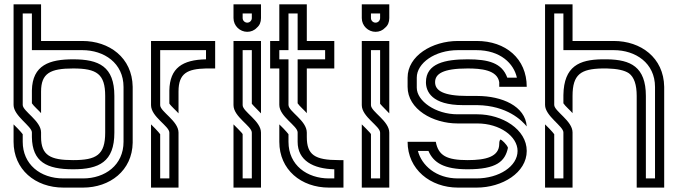

<svg xmlns="http://www.w3.org/2000/svg" viewBox="-20 -853 3082 873"><path d="M125 -251V-229.2C127.1 -117.2 191.5 -83.3 312.5 -83.3C430.1 -83.3 500 -116.7 500 -250V-416.7C500 -551 429.5 -583.3 312.5 -583.3C205.8 -583.3 127.2 -557.8 125 -441.7V-383.3C132.1 -371.5 160.4 -346.9 166.7 -338.5V-436.5C166.7 -520.6 209.3 -541.7 312.5 -541.7C420 -541.7 458.3 -516.7 458.3 -416.7V-250C458.3 -148.4 418.3 -125 312.5 -125C209.7 -125 166.7 -146 166.7 -230.2V-251C166.7 -303.6 83.3 -347.3 83.3 -376V-791.7H125V-625H354.2C452.8 -625 541.7 -566.7 541.7 -457.3V-208.3C541.7 -102.2 457.6 -41.7 357.3 -41.7H268.8C161.6 -41.7 83.3 -107.2 83.3 -208.3V-242.7C80.2 -247.9 71.9 -256.2 60.4 -268.8L41.7 -287.5V-208.3C41.7 -83.3 139.3 0 268.8 0H357.3C479.9 0 581.3 -77.5 583.3 -204.2V-458.3C581.2 -591.4 476.4 -666.7 354.2 -666.7H166.7V-833.3H41.7V-376C41.7 -325.8 125 -279.1 125 -251Z M750 -250V-41.7H708.3V-242.7C705.2 -247.9 696.9 -256.2 685.4 -268.8L666.7 -287.5V0H791.7V-250C791.7 -303.2 708.3 -345.2 708.3 -375V-625H916.7V-583.3C809.9 -581.2 751.9 -544.2 750 -441.7V-382.3C757.1 -370.4 785.4 -345.9 791.7 -337.5V-437.5C791.7 -520.8 833.2 -539.6 916.7 -541.7H958.3V-666.7H666.7V-375C666.7 -321.8 750 -279.8 750 -250Z M1104.2 -708.3C1120.8 -708.3 1136.5 -714.6 1147.9 -727.1C1160.4 -737.5 1166.7 -752.1 1166.7 -770.8V-833.3H1041.7V-770.8C1041.7 -735.3 1071.1 -708.3 1104.2 -708.3ZM1104.2 -750C1093.8 -750 1083.3 -758.4 1083.3 -770.8V-791.7H1125V-770.8C1125 -760.4 1116.6 -750 1104.2 -750ZM1125 -250V-41.7H1083.3V-242.7C1083.3 -244.8 1076 -253.1 1060.4 -268.8L1041.7 -287.5V0H1166.7V-250C1166.7 -303.2 1083.3 -345.2 1083.3 -375V-625H1125V-381.2C1132.2 -371.6 1163.1 -342.3 1166.7 -337.5V-666.7H1041.7V-375C1041.7 -321.8 1125 -279.8 1125 -250Z M1375 -338.5V-541.7H1500V-666.7H1375V-833.3H1250V-666.7H1208.3V-541.7H1250V-376C1250 -322.9 1333.3 -280.9 1333.3 -251V-208.3C1333.3 -122.7 1404.8 -85.4 1500 -83.3V-41.7H1476C1376.6 -41.7 1291.7 -101.5 1291.7 -208.3V-242.7C1288.5 -247.9 1280.2 -256.2 1268.8 -268.8L1250 -287.5V-208.3C1250 -81.5 1349.1 0 1476 0H1541.7V-125H1520.8C1410.9 -125 1375 -149 1375 -230.2V-250C1375 -305.3 1291.7 -345.7 1291.7 -376V-583.3H1250V-625H1291.7V-791.7H1333.3V-625H1458.3V-583.3H1333.3V-383.3C1340.5 -371.5 1368.7 -346.9 1375 -338.5Z M1687.5 -708.3C1704.2 -708.3 1719.8 -714.6 1731.3 -727.1C1743.8 -737.5 1750 -752.1 1750 -770.8V-833.3H1625V-770.8C1625 -735.3 1654.5 -708.3 1687.5 -708.3ZM1687.5 -750C1677.1 -750 1666.7 -758.4 1666.7 -770.8V-791.7H1708.3V-770.8C1708.3 -760.4 1700 -750 1687.5 -750ZM1708.3 -250V-41.7H1666.7V-242.7C1666.7 -244.8 1659.4 -253.1 1643.8 -268.8L1625 -287.5V0H1750V-250C1750 -303.2 1666.7 -345.2 1666.7 -375V-625H1708.3V-381.2C1715.5 -371.6 1746.4 -342.3 1750 -337.5V-666.7H1625V-375C1625 -321.8 1708.3 -279.8 1708.3 -250Z M1833.3 -500V-458.3C1833.3 -356 1948.6 -291.7 2060.4 -291.7H2150C2253 -291.7 2333.3 -232.6 2333.3 -166.7C2333.3 -96.9 2249.3 -41.7 2145.8 -41.7H2062.5C1961.5 -41.7 1896.9 -102.1 1880.2 -166.7H1928.1C1951.2 -112.7 1999.4 -83.3 2106.2 -83.3C2237.3 -83.3 2276.8 -119 2289.6 -181.2C2284.4 -196.9 2261.1 -217.1 2256.2 -218.8C2252.1 -216.7 2250 -209.4 2250 -199C2250 -139.8 2188.8 -125 2106.2 -125C2011.7 -125 1973.2 -145.1 1961.5 -208.3H1833.3C1833.3 -83.3 1936.5 0 2062.5 0H2146.9C2263.7 0 2375 -67.9 2375 -166.7C2375 -264.4 2264.1 -333.3 2150 -333.3H2060.4C1960 -333.3 1875 -394.1 1875 -454.2V-500C1875 -565.7 1956.7 -625 2062.5 -625H2145.8C2256.2 -625 2316.4 -563.1 2330.2 -500H2286.5C2262.3 -567.1 2200.5 -583.3 2106.2 -583.3C2004.1 -583.3 1916.7 -564.9 1916.7 -479.2C1916.7 -437.5 1942.6 -375 2085.4 -375H2150C2285.9 -372.9 2353 -305.2 2375 -278.1C2368.5 -370.6 2262.3 -416.7 2150 -416.7H2106.2C1994.2 -416.7 1958.3 -441.7 1958.3 -479.2C1958.3 -516.7 1992.8 -541.7 2106.2 -541.7C2166 -541.7 2241.1 -535.5 2250 -479.2V-458.3H2375C2375 -586.5 2279 -666.7 2147.9 -666.7H2062.5C1944.3 -666.7 1833.3 -598.6 1833.3 -500Z M2541.7 -251V-41.7H2500V-242.7C2496.9 -247.9 2488.5 -256.2 2477.1 -268.8L2458.3 -287.5V0H2583.3V-251C2583.3 -303.6 2500 -347.3 2500 -376V-791.7H2541.7V-625H2770.8C2869.5 -625 2958.3 -566.7 2958.3 -457.3V-41.7H2916.7V-416.7C2916.7 -550 2846.4 -581.4 2741.7 -583.3H2715.6C2615.6 -581.4 2543.8 -553.1 2541.7 -420.8V-383.3C2548.8 -371.5 2577.1 -346.9 2583.3 -338.5V-416.7C2583.3 -515.5 2621.6 -539.5 2717.7 -541.7H2739.6C2786.5 -540.6 2819.8 -533.3 2839.6 -519.8C2863.5 -502.1 2875 -467.7 2875 -416.7V0H3000V-458.3C2997.9 -591.4 2893.1 -666.7 2770.8 -666.7H2583.3V-833.3H2458.3V-376C2458.3 -325.8 2541.7 -279.1 2541.7 -251Z"/></svg>

Font: Sportrop
Style: Regular
Weight: 500
Version: Version 0.9